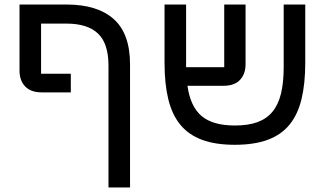

<svg xmlns="http://www.w3.org/2000/svg" viewBox="-20 -626 1436 846"><path d="M458 -337Q458 -434 412 -478Q366 -522 273 -522H161V-301H292V-219H164Q116 -219 91 -245Q66 -271 66 -315V-606H274Q409 -606 481 -542Q553 -478 553 -342V200H458Z M1015 12Q929 12 870 -10Q811 -32 774.5 -76.5Q738 -121 721.5 -189Q705 -257 705 -349V-606H800V-330H968V-606H1062V-343Q1062 -300 1037.5 -274Q1013 -248 965 -248H806Q819 -156 868.5 -114.5Q918 -73 1015 -73Q1073 -73 1113.5 -87.5Q1154 -102 1180 -133Q1206 -164 1218 -213Q1230 -262 1230 -330V-606H1325V-349Q1325 -257 1308.5 -189Q1292 -121 1255.5 -76.5Q1219 -32 1159.5 -10Q1100 12 1015 12Z"/></svg>

Font: IBM Plex Sans Hebrew Text
Style: Regular
Weight: 450
Designer: Mike Abbink, Paul van der Laan, Pieter van Rosmalen, Yanek Iontef
Foundry: Bold Monday
Version: Version 1.2